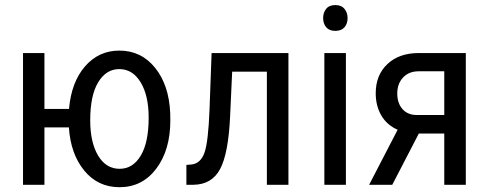

<svg xmlns="http://www.w3.org/2000/svg" viewBox="-20 -741 1961 770"><path d="M158.2 -304.2V-528.3H72.3V0H158.2V-230H256.3C260.9 -159 281.4 -101.3 317.9 -56.9C354.3 -12.5 401.5 9.8 459.5 9.8C520.3 9.8 569.5 -15.1 606.9 -64.9C644.4 -114.7 663.1 -179.2 663.1 -258.3L662.6 -288.1C659.3 -362.6 639.2 -422.9 602.1 -469C564.9 -515.1 517.1 -538.1 458.5 -538.1C403.5 -538.1 357.7 -517 321 -474.9C284.4 -432.7 263 -375.8 256.8 -304.2ZM341.8 -258.3C341.8 -325 352.5 -376 373.8 -411.1C395.1 -446.3 423.3 -463.9 458.5 -463.9C494 -463.9 522.5 -446.3 543.9 -411.1C565.4 -376 576.2 -328.6 576.2 -269C576.2 -202.6 565.6 -151.9 544.4 -116.7C523.3 -81.5 495 -64 459.5 -64C423.3 -64 394.7 -81.6 373.5 -116.9C352.4 -152.3 341.8 -199.4 341.8 -258.3Z M1136.7 -528.3H828.6L820.3 -302.2C817.1 -216.6 810.5 -159.3 800.5 -130.1C790.6 -101 773.6 -84.8 749.5 -81.5L727.5 -79.6V0H756.3C805.2 -0.7 840.7 -21.7 862.8 -63.2C884.9 -104.7 898.3 -175.1 902.8 -274.4L911.1 -453.6H1050.3V0H1136.7Z M1367.2 0V-528.3H1280.8V0ZM1374 -668.5C1374 -682.8 1369.9 -695.1 1361.6 -705.3C1353.3 -715.6 1341 -720.7 1324.7 -720.7C1308.4 -720.7 1296.2 -715.7 1288.1 -705.6C1279.9 -695.5 1275.9 -683.1 1275.9 -668.5C1275.9 -653.8 1279.9 -641.6 1288.1 -631.8C1296.2 -622.1 1308.4 -617.2 1324.7 -617.2C1341.3 -617.2 1353.7 -622.1 1361.8 -631.8C1370 -641.6 1374 -653.8 1374 -668.5Z M1848.1 -528.3H1659.7C1606.9 -528.3 1564.9 -513.6 1533.7 -484.1C1502.4 -454.7 1486.8 -415.7 1486.8 -367.2C1486.8 -333.3 1494.3 -303.5 1509.3 -277.8C1524.3 -252.1 1546.1 -233.1 1574.7 -220.7L1460.4 0H1553.2L1659.7 -205.6H1761.7V0H1848.1ZM1573.2 -366.2C1573.2 -392.6 1581.1 -414 1596.7 -430.4C1612.3 -446.9 1633 -455.1 1658.7 -455.1H1761.7V-279.8H1650.9C1627.1 -279.8 1608.2 -287.7 1594.2 -303.5C1580.2 -319.3 1573.2 -340.2 1573.2 -366.2Z"/></svg>

Font: Roboto Condensed
Style: Regular
Weight: 400
Designer: Google
Version: Version 2.134; 2016